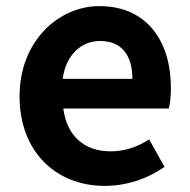

<svg xmlns="http://www.w3.org/2000/svg" viewBox="-20 -594 621 628"><path d="M322 14C394 14 462 -9 518 -48L468 -138C428 -113 389 -99 342 -99C258 -99 199 -147 187 -239H532C536 -252 539 -279 539 -306C539 -461 459 -574 305 -574C172 -574 44 -460 44 -279C44 -95 166 14 322 14ZM413 -336H185C196 -417 248 -460 307 -460C379 -460 413 -412 413 -336Z"/></svg>

Font: Bithumb Trading Sans Bold
Style: Bold
Weight: 700
Designer: Ham Hyungwon
Foundry: Bithumb
Version: Version 0.500;FEAKit 1.0